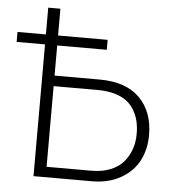

<svg xmlns="http://www.w3.org/2000/svg" viewBox="-60 -758 737 806"><g transform="rotate(5 308.0 -355.0)"><path d="M352.1 -428.2Q463.4 -428.2 521.2 -370.1Q579.1 -312 579.1 -213.9Q579.1 -154.3 554.7 -106.7Q530.3 -59.1 478.8 -29.5Q427.2 0 356 0H110.8V-555.2H-8.8V-597.2H110.8V-710H162.1V-597.2H371.1V-555.2H162.1V-428.2ZM351.1 -43.9Q396.5 -43.9 431.4 -58.1Q466.3 -72.3 486.6 -96.7Q506.8 -121.1 516.8 -150.6Q526.9 -180.2 526.9 -213.9Q526.9 -241.7 521.7 -265.4Q516.6 -289.1 503.9 -311.5Q491.2 -334 471.4 -349.6Q451.7 -365.2 420.4 -374.5Q389.2 -383.8 349.1 -383.8H162.1V-43.9Z"/></g></svg>

Font: Rawline Light
Style: Regular
Weight: 300
Designer: Matt McInerney, Pablo Impallari, Rodrigo Fuenzalida
Foundry: Matt McInerney, Pablo Impallari, Rodrigo Fuenzalida
Version: Version 4.020;PS 004.020;hotconv 1.0.88;makeotf.lib2.5.64775